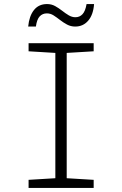

<svg xmlns="http://www.w3.org/2000/svg" viewBox="-20 -927 603 947"><path d="M121 0V-40L253 -48V-666L121 -674V-714H442V-674L309 -666V-48L442 -40V0ZM119 -796Q124 -848 147.5 -877.5Q171 -907 212 -907Q234 -907 252 -897Q270 -887 286.5 -874Q303 -861 319 -851.5Q335 -842 352 -842Q373 -842 387 -857Q401 -872 407 -907H444Q440 -854 415 -825Q390 -796 351 -796Q329 -796 310.5 -806Q292 -816 276 -828.5Q260 -841 244.5 -851Q229 -861 211 -861Q190 -861 176 -846.5Q162 -832 157 -796Z"/></svg>

Font: Noto Sans Mono SemiCondensed Light
Style: Regular
Weight: 300
Width: 4
Designer: Monotype Design Team
Foundry: Monotype Imaging Inc.
Version: Version 2.014; ttfautohint (v1.8.4.7-5d5b)